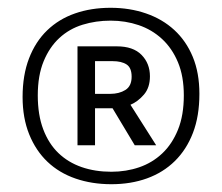

<svg xmlns="http://www.w3.org/2000/svg" viewBox="-20 -707 570 493"><path d="M492 -466Q492 -409 475.5 -366Q459 -323 429 -293.5Q399 -264 357.5 -249Q316 -234 266 -234Q216 -234 174 -248.5Q132 -263 102 -291.5Q72 -320 55 -362Q38 -404 38 -458Q38 -514 54.5 -557Q71 -600 101 -629Q131 -658 172.5 -672.5Q214 -687 264 -687Q313 -687 355 -672.5Q397 -658 427.5 -630Q458 -602 475 -561Q492 -520 492 -466ZM452 -462Q452 -511 437 -547Q422 -583 396 -607Q370 -631 336 -642.5Q302 -654 264 -654Q226 -654 192 -643.5Q158 -633 132.5 -609.5Q107 -586 92 -549.5Q77 -513 77 -462Q77 -412 91 -375Q105 -338 130 -314Q155 -290 189.5 -278Q224 -266 266 -266Q304 -266 337.5 -277.5Q371 -289 396.5 -313Q422 -337 437 -374Q452 -411 452 -462ZM179 -588H280Q322 -588 343.5 -566Q365 -544 365 -511Q365 -482 349.5 -464Q334 -446 315 -438L381 -334H326L269 -429H224V-334H179ZM224 -466H263Q286 -466 302 -476Q318 -486 318 -510Q318 -533 305 -541.5Q292 -550 269 -550H224Z"/></svg>

Font: Mukta SemiBold
Style: Regular
Weight: 600
Designer: Girish Dalvi and Yashodeep Gholap
Foundry: Ek Type
Version: Version 2.538;PS 1.002;hotconv 16.6.51;makeotf.lib2.5.65220;